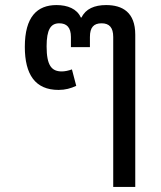

<svg xmlns="http://www.w3.org/2000/svg" viewBox="-20 -547 635 758"><path d="M427 191H514V-410C514 -499 463 -527 399 -527C353 -527 318 -512 302 -478H299C284 -512 247 -527 203 -527C127 -527 78 -481 78 -362C78 -253 119 -192 211 -192C238 -192 259 -198 281 -208L264 -273C250 -268 236 -265 224 -265C184 -265 164 -288 164 -364C164 -430 180 -455 214 -455C243 -455 260 -439 260 -401V-361H335V-401C335 -439 350 -455 381 -455C411 -455 427 -439 427 -401Z"/></svg>

Font: Noto Sans Thai UI
Style: Regular
Weight: 400
Designer: Monotype Design Team
Foundry: Monotype Imaging Inc.
Version: Version 1.901